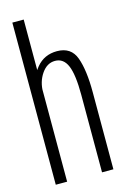

<svg xmlns="http://www.w3.org/2000/svg" viewBox="-120 -841 590 898"><g transform="rotate(-15 175.0 -392.5)"><path d="M34.5 0H89.5V-785H34.5ZM258.5 0H313.5V-373.5Q313.5 -480 291.5 -541Q269.5 -602 201 -602Q139 -602 101.2 -556.2Q63.5 -510.5 63.5 -453.5L89 -433.5Q89 -484 115.2 -522.2Q141.5 -560.5 180.5 -560.5Q221.5 -560.5 240 -516.8Q258.5 -473 258.5 -375Z"/></g></svg>

Font: Anybody Condensed Light
Style: Regular
Weight: 300
Width: 3
Designer: Tyler Finck
Foundry: Etcetera Type Company
Version: Version 1.113;gftools[0.9.25]